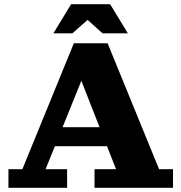

<svg xmlns="http://www.w3.org/2000/svg" viewBox="-20 -890 860 910"><path d="M20 0V-88H86L330 -685H490L734 -88H800V0H428V-88H530L337 -580H395L196 -88H298V0ZM207 -197V-287H524V-197ZM233 -732 317 -870H502L586 -732H466L357 -830H434L323 -732Z"/></svg>

Font: Montagu Slab
Style: Bold
Weight: 700
Designer: Florian Karsten
Foundry: Florian Karsten
Version: Version 1.000